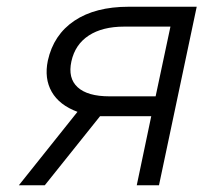

<svg xmlns="http://www.w3.org/2000/svg" viewBox="-20 -550 640 570"><path d="M36 0 210 -218Q156 -238 133.5 -277.5Q111 -317 122 -370Q139 -447 201 -488.5Q263 -530 362 -530H564L452 0H386L429 -205H277L113 0ZM305 -264H442L486 -471H349Q284 -471 243.5 -444.5Q203 -418 192 -368Q181 -318 210.5 -291Q240 -264 305 -264Z"/></svg>

Font: Geist Mono Light
Style: Italic
Weight: 300
Italic angle: -12°
Monospace: yes
Designer: Basement.studio, Andrés Briganti, Mateo Zaragoza
Foundry: Basement.studio, Vercel, Andrés Briganti, Guido Ferreyra, Mateo Zaragoza
Version: Version 1.500; ttfautohint (v1.8.4.7-5d5b)